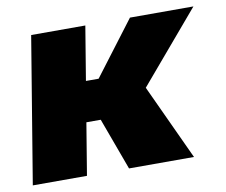

<svg xmlns="http://www.w3.org/2000/svg" viewBox="-64 -607 805 685"><g transform="rotate(-10 338.5 -264.5)"><path d="M285.6 -529.3 198.2 0H2L89.4 -529.3ZM677.2 -529.3 387.7 -188.5H199.2L212.4 -334H299.3L447.3 -529.3ZM350.6 0 277.8 -198.2 457 -278.3 585.9 0Z"/></g></svg>

Font: Inter 24pt Black
Style: Italic
Weight: 900
Italic angle: -9.3988°
Designer: Rasmus Andersson
Foundry: rsms
Version: Version 4.001;git-66647c0bb